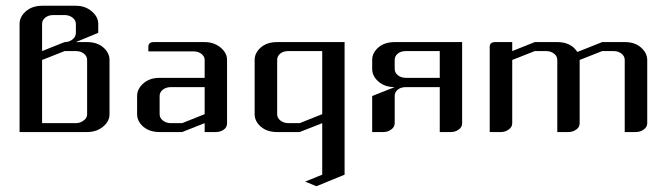

<svg xmlns="http://www.w3.org/2000/svg" viewBox="-20 -458 2312 666"><path d="M47.9 0V-375Q47.9 -399.9 69.8 -418.9Q91.8 -438 126 -438H243.2Q275.4 -438 297.9 -418.9Q320.8 -399.9 320.8 -375V-344.2L243.2 -312H282.2Q316.4 -312 337.9 -293.9Q359.9 -274.9 359.9 -250V-62Q359.9 -36.6 336.9 -18.1Q314.5 0 282.2 0ZM126 -30.8H243.2Q258.3 -30.8 270 -40Q282.2 -48.3 282.2 -62V-250Q282.2 -263.2 271 -272Q259.8 -280.8 243.2 -280.8H204.1L126 -250ZM126 -280.8 204.1 -312Q219.7 -312 231 -320.8Q243.2 -330.1 243.2 -344.2V-375Q243.2 -388.2 231.4 -397Q219.7 -405.8 204.1 -405.8H165Q148.4 -405.8 137.2 -397Q126 -388.2 126 -375Z M455.6 -62V-125Q455.6 -149.9 477.5 -168.9Q499.5 -188 533.7 -188H689.9V-250Q689.9 -262.7 678.2 -271.5Q667 -279.8 650.9 -279.8H494.6V-295.9Q494.6 -312 513.7 -312H689.9Q721.7 -312 744.6 -293.5Q767.6 -274.9 767.6 -250V-30.8Q767.6 -16.6 756.8 -8.8Q745.1 0 728.5 0H689.9V-30.8L611.8 0H533.7Q499 0 477.5 -18.1Q455.6 -37.1 455.6 -62ZM533.7 -62Q533.7 -48.8 544.9 -40Q556.6 -30.8 572.8 -30.8H611.8L689.9 -62V-155.8H572.8Q556.2 -155.8 544.9 -147Q533.7 -138.2 533.7 -125Z M863.3 -62V-250Q863.3 -274.9 885.3 -293.9Q906.7 -312 941.4 -312H1175.3V147.9L1077.6 188L1038.6 171.9L1097.7 147.9V-30.8L1019.5 0H941.4Q906.7 0 885.3 -18.1Q863.3 -37.1 863.3 -62ZM941.4 -62Q941.4 -48.8 952.6 -40Q964.4 -30.8 980.5 -30.8H1019.5L1097.7 -62V-280.8H980.5Q962.9 -280.8 952.6 -272.5Q941.4 -263.7 941.4 -250Z M1271 0V-125L1349.1 -155.8Q1314.9 -155.8 1293 -174.8Q1271 -193.8 1271 -219.2V-250Q1271 -274.9 1293 -293.9Q1314.5 -312 1349.1 -312H1583V-30.8Q1583 -16.6 1571.3 -8.8Q1559.6 0 1543.9 0H1505.4V-155.8H1388.2Q1370.6 -155.8 1360.4 -147.5Q1349.1 -138.7 1349.1 -125V-30.8Q1349.1 -17.1 1336.9 -8.8Q1325.2 0 1310.1 0ZM1349.1 -219.2Q1349.1 -205.6 1360.4 -196.8Q1371.6 -188 1388.2 -188H1505.4V-280.8H1388.2Q1370.6 -280.8 1360.4 -272.5Q1349.1 -263.7 1349.1 -250Z M1678.7 0V-295.9Q1678.7 -312 1697.8 -312H1756.8V-280.8L1835 -312H1913.1Q1947.3 -312 1968.8 -293.9Q1978 -285.2 1982.9 -277.8L2068.8 -312H2147Q2181.6 -312 2202.6 -293.9Q2225.1 -274.4 2225.1 -250V-30.8Q2225.1 -17.1 2212.9 -8.8Q2201.2 0 2185.1 0H2147V-250Q2147 -263.2 2135.7 -272Q2125 -280.8 2107.9 -280.8H2068.8L1990.7 -250V-30.8Q1990.7 -16.6 1979 -8.8Q1967.3 0 1951.7 0H1913.1V-250Q1913.1 -263.2 1901.9 -272Q1890.6 -280.8 1874 -280.8H1835L1756.8 -250V-30.8Q1756.8 -17.1 1744.6 -8.8Q1732.9 0 1717.8 0Z"/></svg>

Font: Hhenum
Style: Regular
Weight: 400
Designer: T. Christopher White
Version: Version 1.0